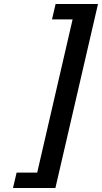

<svg xmlns="http://www.w3.org/2000/svg" viewBox="-20 -742 510 960"><path d="M257 198 470 -722H258L240 -645H343L166 121H63L45 198Z"/></svg>

Font: Perun SemiBold Italic
Style: Regular
Weight: 400
Italic angle: -12°
Foundry: Copyright (c) Stefan Peev, Context Ltd, 2016
Version: Version 1.026